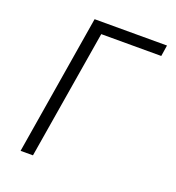

<svg xmlns="http://www.w3.org/2000/svg" viewBox="-133 -841 866 947"><g transform="rotate(20 300.0 -367.5)"><path d="M81 0 202 -735H582L573 -677H258L146 0Z"/></g></svg>

Font: Iosevka Curly Light Extended
Style: Italic
Weight: 300
Width: 7
Italic angle: -9°
Monospace: yes
Designer: Belleve Invis
Foundry: Belleve Invis
Version: Version 11.1.0; ttfautohint (v1.8.3)